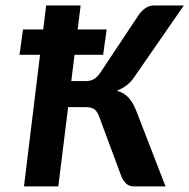

<svg xmlns="http://www.w3.org/2000/svg" viewBox="-20 -668 679 688"><path d="M258.3 -562.5H362.3L349.6 -471.7H247.1L235.4 -377.4H287.6Q302.7 -377.4 314.9 -383.5Q327.1 -389.6 338.9 -406.7L477.5 -615.2Q487.8 -629.9 501.7 -639.2Q515.6 -648.4 532.2 -648.4H638.7L459 -388.7Q446.8 -371.6 431.4 -360.6Q416 -349.6 398.9 -342.8Q423.8 -335.9 439.5 -319.3Q455.1 -302.7 467.3 -273.4L573.2 0H460.4Q443.8 0 433.1 -9.3Q422.4 -18.6 415 -35.6L334.5 -252.4Q327.1 -271 316.2 -277.6Q305.2 -284.2 286.1 -284.2H224.1L189 0H65.9L123.5 -471.7H49.8L62.5 -562.5H134.8L145.5 -648.4H269Z"/></svg>

Font: Carlito
Style: Bold Italic
Weight: 700
Italic angle: -7°
Designer: Lukasz Dziedzic
Foundry: tyPoland Lukasz Dziedzic
Version: Version 1.104